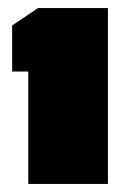

<svg xmlns="http://www.w3.org/2000/svg" viewBox="-20 -641 297 475"><path d="M247 -186H50V-464H10V-578L74 -621H247Z"/></svg>

Font: Passion One Black
Style: Regular
Weight: 900
Designer: Alejandro Lo Celso
Foundry: Fontstage
Version: Version 1.002